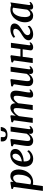

<svg xmlns="http://www.w3.org/2000/svg" viewBox="1838 -2678 1095 4810"><g transform="rotate(-90 2385.0 -273.5)"><path d="M7 254 107 -477 53.5 -501 60.5 -535.5 216 -560.5 237.5 -548.5 229 -484.5Q245 -504.5 267.2 -522Q289.5 -539.5 317.5 -550.2Q345.5 -561 378.5 -561Q433 -561 470 -535.8Q507 -510.5 525.5 -463.8Q544 -417 544 -352.5Q544 -298 530 -245.5Q516 -193 489 -146.8Q462 -100.5 423 -65.2Q384 -30 333.8 -10Q283.5 10 224 10Q209 10 193.2 7.8Q177.5 5.5 162.5 2.5L127 254ZM171 -61Q183.5 -52.5 199.5 -48.5Q215.5 -44.5 235.5 -44.5Q272.5 -44.5 301.5 -62.8Q330.5 -81 351.8 -112.2Q373 -143.5 386.8 -183.5Q400.5 -223.5 407.2 -267.2Q414 -311 414 -353.5Q414 -394.5 404.8 -425.5Q395.5 -456.5 378 -473.8Q360.5 -491 334 -491Q309.5 -491 287.8 -479.2Q266 -467.5 249 -449.5Q232 -431.5 221 -413Z M1026.5 -98.5Q1013 -78 983.2 -52.2Q953.5 -26.5 910.2 -7.8Q867 11 812 11Q757.5 11 719.2 -7.8Q681 -26.5 657.2 -58Q633.5 -89.5 622.8 -128.8Q612 -168 612 -209.5Q612.5 -283 635 -347Q657.5 -411 698 -459.2Q738.5 -507.5 793 -535Q847.5 -562.5 911.5 -562.5Q962 -562.5 994 -546.8Q1026 -531 1041.8 -504Q1057.5 -477 1058 -443Q1058.5 -396 1037.5 -360.8Q1016.5 -325.5 981.5 -300.2Q946.5 -275 904.5 -258.8Q862.5 -242.5 820.5 -234.5Q778.5 -226.5 744.5 -226Q743 -192 748.2 -162Q753.5 -132 766.2 -109Q779 -86 799.5 -73Q820 -60 848.5 -60Q881.5 -60 909.5 -70.8Q937.5 -81.5 961 -99.5Q984.5 -117.5 1003 -138.5ZM884 -507.5Q851.5 -507.5 826.8 -485.5Q802 -463.5 784.8 -428.2Q767.5 -393 757.8 -352.2Q748 -311.5 745.5 -273.5Q769.5 -275 796.5 -282.8Q823.5 -290.5 849 -304.2Q874.5 -318 895 -337.5Q915.5 -357 927.2 -381.8Q939 -406.5 938.5 -436Q937.5 -472 923.5 -489.8Q909.5 -507.5 884 -507.5Z M1260 10.5Q1227 10.5 1198.2 -1.8Q1169.5 -14 1151 -41.2Q1132.5 -68.5 1132 -114.5Q1132 -131.5 1133.8 -152.8Q1135.5 -174 1138.5 -197.5Q1141.5 -221 1144.8 -244.8Q1148 -268.5 1151.5 -289.5L1179.5 -473.5L1123 -503.5L1129.5 -540L1287 -559.5L1309 -548L1275 -288Q1272.5 -267 1269.5 -245.5Q1266.5 -224 1263.8 -203.5Q1261 -183 1259.2 -165.2Q1257.5 -147.5 1257.5 -134Q1257.5 -106.5 1263.8 -90.5Q1270 -74.5 1282.2 -67.8Q1294.5 -61 1313 -61Q1336.5 -61 1360 -74Q1383.5 -87 1404.2 -107.2Q1425 -127.5 1439.5 -150.5L1494.5 -554.5H1617L1554 -95Q1551.5 -76.5 1556.5 -67.8Q1561.5 -59 1571 -59Q1580 -59 1590.8 -65Q1601.5 -71 1619 -86L1632 -58Q1626 -49 1608.8 -32.8Q1591.5 -16.5 1565.5 -3.2Q1539.5 10 1506.5 10Q1471.5 10 1454.5 -6Q1437.5 -22 1436.5 -48.5Q1436 -51.5 1436.2 -56.8Q1436.5 -62 1437.2 -68.8Q1438 -75.5 1439 -82.5Q1440 -89.5 1440.5 -95.5L1439 -96Q1425 -76.5 1407.2 -57.5Q1389.5 -38.5 1367.2 -23.2Q1345 -8 1318.2 1.2Q1291.5 10.5 1260 10.5ZM1344 -801Q1352.5 -801 1354.5 -794.5Q1356.5 -788 1356.5 -778Q1356 -769 1354.8 -758Q1353.5 -747 1353.5 -738Q1353 -710.5 1367.8 -693.5Q1382.5 -676.5 1417.5 -676.5Q1450.5 -676.5 1467.5 -689.2Q1484.5 -702 1492 -722.5Q1499.5 -743 1502.5 -766Q1504.5 -779.5 1509 -790.2Q1513.5 -801 1524 -801H1608Q1608 -797.5 1607.8 -793.5Q1607.5 -789.5 1606.5 -784Q1593.5 -705.5 1543.2 -669.5Q1493 -633.5 1409 -633.5Q1359.5 -633.5 1322.5 -647.5Q1285.5 -661.5 1265 -691.2Q1244.5 -721 1245.5 -767.5Q1245.5 -775.5 1246.5 -784Q1247.5 -792.5 1249.5 -801Z M1903 -548.5 1890.5 -425.5Q1907.5 -453 1930.2 -477.2Q1953 -501.5 1979.5 -520.2Q2006 -539 2035 -549.8Q2064 -560.5 2094 -560.5Q2130 -560.5 2154.2 -546.2Q2178.5 -532 2191 -501.8Q2203.5 -471.5 2204 -422Q2204.5 -415.5 2204 -407.5Q2203.5 -399.5 2202.8 -390.8Q2202 -382 2201 -373L2183.5 -392.5Q2200.5 -431 2223.5 -461.8Q2246.5 -492.5 2274.2 -514.8Q2302 -537 2333.5 -548.8Q2365 -560.5 2399.5 -560.5Q2453 -560.5 2486 -528Q2519 -495.5 2519 -420Q2519 -401 2515 -370.8Q2511 -340.5 2505.8 -307.2Q2500.5 -274 2495.5 -245.5Q2491 -220 2486 -191.5Q2481 -163 2477.2 -136.2Q2473.5 -109.5 2473 -89Q2472.5 -72 2476.8 -65.5Q2481 -59 2489 -59Q2498.5 -59 2509.5 -65Q2520.5 -71 2537.5 -86L2550 -58Q2544 -50 2527 -33.5Q2510 -17 2482.8 -3.5Q2455.5 10 2419 10Q2389.5 10 2372.8 0.8Q2356 -8.5 2349.8 -24.2Q2343.5 -40 2343.5 -59.5Q2344 -77 2348 -104Q2352 -131 2357.5 -161.5Q2363 -192 2367.5 -221Q2372 -249 2377.5 -281.8Q2383 -314.5 2386.8 -347Q2390.5 -379.5 2390.5 -406.5Q2390 -448.5 2378.5 -463.5Q2367 -478.5 2342 -478.5Q2322.5 -478.5 2300 -466.8Q2277.5 -455 2255.5 -433.2Q2233.5 -411.5 2214.5 -382.5Q2195.5 -353.5 2182.5 -319L2203 -391.5Q2202.5 -369.5 2200 -343.8Q2197.5 -318 2194.5 -292.2Q2191.5 -266.5 2188.5 -243L2157.5 0H2033.5L2064 -219.5Q2068 -248.5 2072.2 -281.2Q2076.5 -314 2079.5 -346.2Q2082.5 -378.5 2082 -405Q2081.5 -449.5 2069.8 -464.2Q2058 -479 2030 -479Q2012.5 -479 1992.5 -468.5Q1972.5 -458 1952.2 -439.5Q1932 -421 1913.2 -397.5Q1894.5 -374 1880.5 -347.5L1833 0H1711L1775.5 -474L1724 -499.5L1730.5 -535.5L1881 -560.5Z M2760 10.5Q2727 10.5 2698.2 -1.8Q2669.5 -14 2651 -41.2Q2632.5 -68.5 2632 -114.5Q2632 -131.5 2633.8 -152.8Q2635.5 -174 2638.5 -197.5Q2641.5 -221 2644.8 -244.8Q2648 -268.5 2651.5 -289.5L2679.5 -473.5L2623 -503.5L2629.5 -540L2787 -559.5L2809 -548L2775 -288Q2772.5 -267 2769.5 -245.5Q2766.5 -224 2763.8 -203.5Q2761 -183 2759.2 -165.2Q2757.5 -147.5 2757.5 -134Q2757.5 -106.5 2763.8 -90.5Q2770 -74.5 2782.2 -67.8Q2794.5 -61 2813 -61Q2836.5 -61 2860 -74Q2883.5 -87 2904.2 -107.2Q2925 -127.5 2939.5 -150.5L2994.5 -554.5H3117L3054 -95Q3051.5 -76.5 3056.5 -67.8Q3061.5 -59 3071 -59Q3080 -59 3090.8 -65Q3101.5 -71 3119 -86L3132 -58Q3126 -49 3108.8 -32.8Q3091.5 -16.5 3065.5 -3.2Q3039.5 10 3006.5 10Q2971.5 10 2954.5 -6Q2937.5 -22 2936.5 -48.5Q2936 -51.5 2936.2 -56.8Q2936.5 -62 2937.2 -68.8Q2938 -75.5 2939 -82.5Q2940 -89.5 2940.5 -95.5L2939 -96Q2925 -76.5 2907.2 -57.5Q2889.5 -38.5 2867.2 -23.2Q2845 -8 2818.2 1.2Q2791.5 10.5 2760 10.5Z M3656.5 -94Q3654.5 -75.5 3659.2 -67.2Q3664 -59 3672.5 -59Q3681 -59 3691 -64Q3701 -69 3717.5 -83L3730.5 -54.5Q3725 -46.5 3708.5 -30.8Q3692 -15 3666.2 -2.5Q3640.5 10 3607.5 10Q3582 10 3563.2 2Q3544.5 -6 3535 -22.2Q3525.5 -38.5 3528.5 -62L3555 -252.5H3366.5L3332 0H3210.5L3275 -473L3224 -499L3231 -535L3380.5 -559.5L3406.5 -546L3374.5 -308.5H3562.5L3595 -547H3717Z M3930 10Q3881.5 10 3847 -6Q3812.5 -22 3795.5 -50Q3778.5 -78 3781 -113.5Q3783.5 -146.5 3800.8 -173Q3818 -199.5 3845 -221.5Q3872 -243.5 3903.5 -262.8Q3935 -282 3965 -301Q4013.5 -331 4039.2 -362.5Q4065 -394 4067.5 -430.5Q4069 -450.5 4061 -463.8Q4053 -477 4037.8 -483.2Q4022.5 -489.5 4001.5 -489.5Q3959 -489.5 3921.8 -473.2Q3884.5 -457 3860.5 -440L3846.5 -487.5Q3869.5 -504 3899.8 -520.8Q3930 -537.5 3969.2 -548.8Q4008.5 -560 4057 -560Q4129.5 -560 4167.2 -530.8Q4205 -501.5 4201 -450.5Q4198 -415.5 4179.8 -387Q4161.5 -358.5 4133.2 -334.8Q4105 -311 4073 -290.8Q4041 -270.5 4011.5 -252Q3983.5 -234.5 3961 -216.5Q3938.5 -198.5 3925 -178.2Q3911.5 -158 3909.5 -132.5Q3908.5 -114 3916.2 -98Q3924 -82 3942.2 -72.2Q3960.5 -62.5 3990 -62.5Q4032.5 -62.5 4065.2 -80.2Q4098 -98 4134.5 -127L4142.5 -79.5Q4115.5 -48 4079.8 -28.5Q4044 -9 4005.2 0.5Q3966.5 10 3930 10Z M4664 -97.5Q4661 -75.5 4667 -67.2Q4673 -59 4682.5 -59Q4691.5 -59 4702 -64.8Q4712.5 -70.5 4727.5 -83.5L4741 -56Q4735.5 -47.5 4718.5 -31.5Q4701.5 -15.5 4675.8 -2.8Q4650 10 4617 10Q4586.5 10 4568 -6Q4549.5 -22 4549 -54L4552.5 -79.5Q4536.5 -57.5 4514 -37Q4491.5 -16.5 4462.2 -3.2Q4433 10 4396 10Q4341 10 4304.2 -16.5Q4267.5 -43 4249.2 -89Q4231 -135 4231 -192.5Q4231 -245.5 4245 -298.2Q4259 -351 4285.8 -398Q4312.5 -445 4352 -481.8Q4391.5 -518.5 4443 -539.5Q4494.5 -560.5 4557.5 -560.5Q4583.5 -560.5 4612.2 -554.2Q4641 -548 4662.5 -539.5L4729 -559.5ZM4597 -492.5Q4586.5 -499 4573.5 -502.5Q4560.5 -506 4545.5 -506Q4507.5 -506 4477.5 -487.5Q4447.5 -469 4425.8 -437.2Q4404 -405.5 4389.5 -365Q4375 -324.5 4368.2 -281Q4361.5 -237.5 4361.5 -195.5Q4361.5 -151 4371.2 -120.5Q4381 -90 4398.5 -74.8Q4416 -59.5 4439 -59.5Q4457 -59.5 4472.8 -66.5Q4488.5 -73.5 4502.2 -84.8Q4516 -96 4527.5 -110Q4539 -124 4547.5 -138Z"/></g></svg>

Font: Merriweather 36pt SemiBold
Style: Italic
Weight: 600
Italic angle: -7.8°
Version: Version 2.101